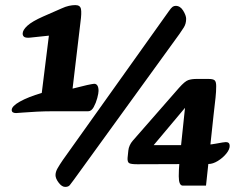

<svg xmlns="http://www.w3.org/2000/svg" viewBox="-20 -716 922 754"><path d="M26 -284Q26 -299 58 -317Q90 -335 144 -351L172 -576L96 -568Q80 -567 74.5 -571.5Q69 -576 69 -584Q69 -598 87.5 -615Q106 -632 149 -651L222 -683Q237 -690 250.5 -693Q264 -696 276 -696Q295 -696 298 -680.5Q301 -665 296 -629L265 -368L322 -382Q333 -384 339.5 -385.5Q346 -387 350 -387Q358 -387 362.5 -380Q367 -373 367 -359Q367 -350 362 -331Q357 -312 348 -295.5Q339 -279 326 -279H181Q156 -279 125 -277.5Q94 -276 70.5 -274Q47 -272 43 -272Q26 -272 26 -284ZM685 -583 270 -10Q260 3 254.5 10.5Q249 18 236 18Q223 18 210.5 1.5Q198 -15 198 -28Q198 -41 206 -55Q214 -69 227 -88L643 -672Q652 -685 657.5 -689Q663 -693 670 -693Q688 -693 699.5 -674Q711 -655 711 -642Q711 -623 702 -608.5Q693 -594 685 -583ZM484 -125Q485 -135 489.5 -145Q494 -155 501 -163L683 -371Q706 -397 719.5 -401.5Q733 -406 752 -406H799Q817 -406 823 -400.5Q829 -395 829 -378Q829 -356 826.5 -333Q824 -310 819 -267L789 13H698Q682 13 682 -24Q682 -49 684.5 -76.5Q687 -104 689 -126L715 -373L754 -349L549 -105L530 -146H758Q797 -146 828.5 -152Q860 -158 867 -158Q882 -158 882 -143Q882 -129 868.5 -112.5Q855 -96 835.5 -84Q816 -72 799 -72L519 -71Q494 -71 487 -75.5Q480 -80 481 -96Z"/></svg>

Font: Alkatra
Style: Bold
Weight: 700
Designer: Suman Bhandary
Version: Version 1.100;gftools[0.9.22]